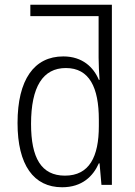

<svg xmlns="http://www.w3.org/2000/svg" viewBox="-20 -780 570 810"><path d="M242 10C327 10 373 -37 397 -91H400L408 0H452V-760H108V-712H396V-537C396 -507 398 -474 400 -443H397C375 -496 328 -542 247 -542C124 -542 54 -444 54 -261C54 -84 122 10 242 10ZM254 -39C154 -39 111 -114 111 -257C111 -414 161 -493 258 -493C357 -493 397 -411 397 -275V-248C397 -119 357 -39 254 -39Z"/></svg>

Font: Noto Sans Mono Condensed Light
Style: Regular
Weight: 300
Width: 3
Designer: Monotype Design Team
Foundry: Monotype Imaging Inc.
Version: Version 2.014